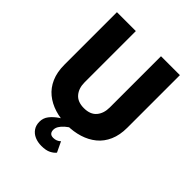

<svg xmlns="http://www.w3.org/2000/svg" viewBox="-257 -839 1214 1214"><g transform="rotate(45 350.5 -232.0)"><path d="M396 127Q386 137 373.5 142Q361 147 346 147Q328 147 319 137.5Q310 128 310 110Q310 94 319.5 78Q329 62 347 46Q365 30 391 16L350 -9Q315 9 283.5 30.5Q252 52 232 77.5Q212 103 212 136Q212 168 227.5 190.5Q243 213 269.5 224.5Q296 236 329 236Q370 236 394 223.5Q418 211 429 196ZM69 -700V-230Q69 -164 90.5 -115Q112 -66 150.5 -34.5Q189 -3 240 13Q291 29 350 29Q409 29 460.5 13Q512 -3 550.5 -34.5Q589 -66 610.5 -115Q632 -164 632 -230V-700H463V-242Q463 -189 435 -156Q407 -123 350 -123Q294 -123 266 -156Q238 -189 238 -242V-700Z"/></g></svg>

Font: Glinicke Jost Bold
Style: Bold
Weight: 700
Version: Version 3.710